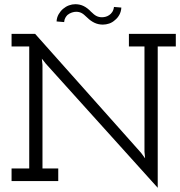

<svg xmlns="http://www.w3.org/2000/svg" viewBox="-20 -861 856 913"><path d="M730 -640H816V-700H593V-640H667V-140L670 -108L651 -134L147 -700H35V-640H119V-60H35V0H257V-60H182V-552L179 -582L198 -558L730 32ZM526 -765Q539 -775 547.5 -790.5Q556 -806 557 -825L522 -828Q520 -813 513.5 -803.5Q507 -794 499 -789Q490 -783 481 -781Q472 -779 465 -779Q451 -779 439.5 -784.5Q428 -790 412 -806Q396 -823 378 -832Q360 -841 338 -841Q323 -841 308 -835.5Q293 -830 280 -819Q268 -809 259 -793.5Q250 -778 249 -759L285 -756Q286 -768 290.5 -776Q295 -784 301 -790Q311 -798 322 -801.5Q333 -805 342 -805Q356 -805 367 -799.5Q378 -794 394 -778Q410 -762 428.5 -753Q447 -744 469 -744Q484 -744 499 -749Q514 -754 526 -765Z"/></svg>

Font: Josefin Slab Thin SemiBold
Style: Regular
Weight: 600
Version: Version 2.000